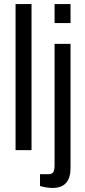

<svg xmlns="http://www.w3.org/2000/svg" viewBox="-20 -743 423 950"><path d="M57 0V-723H136V0ZM250 -629V-723H329V-629ZM240 187Q226 187 207 184Q188 181 178 177V119H218Q237 119 243.5 109Q250 99 250 73V-526H329V88Q329 187 240 187Z"/></svg>

Font: Archivo Condensed
Style: Regular
Weight: 400
Width: 3
Designer: Hector Gatti
Foundry: Omnibus-Type
Version: Version 2.001; ttfautohint (v1.8.3)